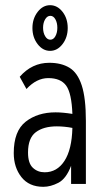

<svg xmlns="http://www.w3.org/2000/svg" viewBox="-20 -709 390 740"><path d="M147 11Q92 11 62.5 -26.5Q33 -64 33 -119Q33 -204 79 -240Q125 -276 194 -276Q222 -276 259 -270Q256 -350 235 -379Q214 -408 166 -408Q121 -408 82 -366L56 -413Q103 -467 170 -467Q216 -467 247.5 -448Q279 -429 295 -380Q311 -331 311 -243V0H254V-70Q235 -20 205 -4.5Q175 11 147 11ZM88 -121Q88 -80 106.5 -62.5Q125 -45 152 -45Q200 -45 228.5 -89Q257 -133 259 -216Q244 -219 228.5 -220.5Q213 -222 199 -222Q148 -222 118 -199.5Q88 -177 88 -121ZM173 -513Q145 -513 125 -539Q105 -565 105 -601Q105 -637 125 -663Q145 -689 173 -689Q201 -689 221 -663.5Q241 -638 241 -601Q241 -565 221 -539Q201 -513 173 -513ZM174 -556Q186 -556 193.5 -569.5Q201 -583 201 -602Q201 -621 193.5 -634.5Q186 -648 174 -648Q162 -648 154 -634.5Q146 -621 146 -602Q146 -583 154 -569.5Q162 -556 174 -556Z"/></svg>

Font: Inconsolata ExtraCondensed
Style: Regular
Weight: 400
Width: 2
Monospace: yes
Designer: Raph Levien, Cyreal, Brenton Simpson
Foundry: Raph Levien, Cyreal, Google
Version: Version 3.001; ttfautohint (v1.8.2.53-6de2)